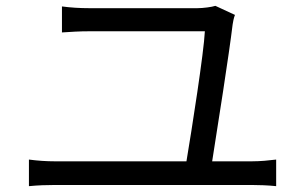

<svg xmlns="http://www.w3.org/2000/svg" viewBox="-20 -694 1040 657"><path d="M79 -57C110 -60 139 -61 167 -61H842C862 -61 898 -60 925 -57V-148C900 -145 872 -142 842 -142H706C723 -249 765 -516 776 -610C777 -618 780 -633 784 -643L717 -674C705 -670 675 -666 655 -666H286C253 -666 221 -668 192 -672V-583C223 -585 250 -587 287 -587H681C678 -517 636 -249 618 -142H167C139 -142 109 -144 79 -148Z"/></svg>

Font: Noto Sans KR Regular
Style: Regular
Weight: 400
Designer: Ryoko NISHIZUKA  (kana & ideographs); Paul D. Hunt (Latin, Greek & Cyrillic); Wenlong ZHANG  (bopomofo); Sandoll Communi
Foundry: Adobe Systems Incorporated
Version: Version 1.004;PS 1.004;hotconv 1.0.82;makeotf.lib2.5.63406